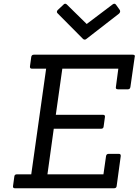

<svg xmlns="http://www.w3.org/2000/svg" viewBox="-20 -1012 745 1032"><path d="M446 -804Q441 -799 435.5 -799Q430 -799 426 -803L291 -939Q281 -947 290 -958L320 -986Q325 -992 330 -992Q335 -992 339 -988L446 -883L585 -988Q590 -992 595 -992Q600 -992 604 -986L624 -958Q629 -948 620 -939ZM592 0H61Q48 0 50 -12L57 -63Q58 -75 71 -75H148L228 -643H151Q140 -643 141 -655L148 -706Q150 -718 162 -718H693Q705 -718 705 -710Q705 -708 704 -706L681 -545Q679 -532 668 -532H614Q600 -532 603 -545L616 -643H315L280 -395H533Q546 -395 544 -383L537 -332Q536 -320 523 -320H269L235 -75H536L550 -173Q552 -185 564 -185H619Q630 -185 629 -173L607 -12Q606 0 592 0Z"/></svg>

Font: Sanchez
Style: Italic
Weight: 400
Designer: Daniel Hernández
Foundry: LatinoType
Version: Version 1.001